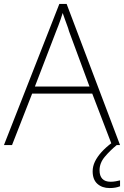

<svg xmlns="http://www.w3.org/2000/svg" viewBox="-20 -736 630 974"><path d="M548 0 448 -261H143L41 0H0L281 -716H318L589 0ZM330 -578Q327 -590 321.5 -604.5Q316 -619 310 -636Q304 -653 298 -670Q293 -654 287.5 -637.5Q282 -621 276 -606Q270 -591 265 -578L157 -297H434ZM485 128Q485 156 499 171Q513 186 541 186Q555 186 568 183.5Q581 181 589 179V209Q579 213 566 215.5Q553 218 536 218Q498 218 474 196.5Q450 175 450 133Q450 108 461.5 84Q473 60 494.5 36Q516 12 548 -12L572 0Q538 28 511.5 59.5Q485 91 485 128Z"/></svg>

Font: Noto Sans Khmer ExtraLight
Style: Regular
Weight: 250
Version: Version 2.003